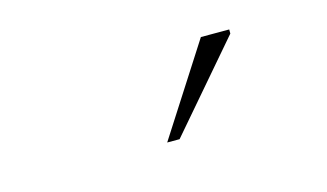

<svg xmlns="http://www.w3.org/2000/svg" viewBox="-37 -802 574 337"><g transform="rotate(-15 250.0 -634.0)"><path d="M235 -553 340 -716.5H391.5V-709L257.5 -553Z"/></g></svg>

Font: Newsreader 9pt ExtraLight
Style: Regular
Weight: 250
Designer: Hugues Gentile
Foundry: Production Type
Version: Version 1.003